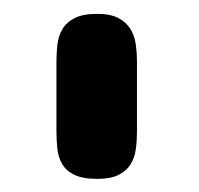

<svg xmlns="http://www.w3.org/2000/svg" viewBox="-20 -706 295 284"><path d="M182.6 -511.7Q182.6 -498 180.9 -485.4Q179.2 -472.7 173.1 -462.9Q167 -453.1 155.3 -447.3Q143.6 -441.4 124 -441.4Q102.5 -441.4 90.3 -447.3Q78.1 -453.1 72.3 -462.9Q66.4 -472.7 64.9 -485.4Q63.5 -498 63.5 -511.7V-615.2Q63.5 -627.4 64.9 -640.1Q66.4 -652.8 72.3 -662.8Q78.1 -672.9 90.3 -679.2Q102.5 -685.5 124 -685.5Q143.6 -685.5 155.3 -679.2Q167 -672.9 173.1 -662.8Q179.2 -652.8 180.9 -640.1Q182.6 -627.4 182.6 -615.2V-539.1Z"/></svg>

Font: Concert One
Style: Regular
Weight: 400
Version: Version 1.003